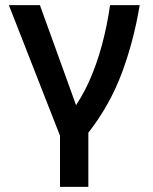

<svg xmlns="http://www.w3.org/2000/svg" viewBox="-20 -515 594 745"><path d="M212.8 210V11.6L14.4 -495H134.9L289.2 -68.1L258.8 -84.2Q296.5 -134.2 325.6 -198.9Q354.7 -263.5 375.1 -338.6Q395.4 -413.7 407.1 -495H522Q499.1 -356.1 452.6 -231.3Q406 -106.5 322.8 0V210Z"/></svg>

Font: Geologica-Sharp
Style: Regular
Weight: 100
Designer: Sindre Bremnes, Frode Helland
Foundry: Monokrom Skriftforlag AS
Version: Version 1.010;gftools[0.9.28]